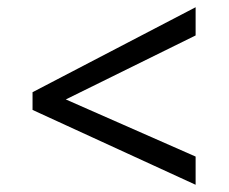

<svg xmlns="http://www.w3.org/2000/svg" viewBox="-20 -588 632 531"><path d="M70 -284V-333L521 -568V-490L162 -313L521 -155V-77Z"/></svg>

Font: hexuhindi05
Style: Book
Weight: 400
Designer: Jelle Bosma - Monotype Design Team
Foundry: Monotype Imaging Inc.
Version: Version 2.003